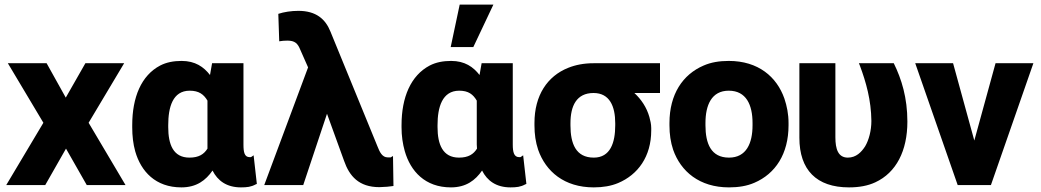

<svg xmlns="http://www.w3.org/2000/svg" viewBox="-20 -802 4511 832"><path d="M7 0H176L266 -158L356 0H524L364 -270L518 -528H350L265 -379L182 -528H14L168 -270Z M553 -250C553 -213 557 -178 566 -146C591 -59 654 10 766 10C832 10 872 -21 901 -63C923 -19 962 10 1024 10C1050 10 1068 8 1088 -3L1093 -5L1079 -129L1069 -122C1068 -121 1067 -121 1062 -121C1039 -121 1035 -143 1035 -176V-528H899L890 -477C863 -512 826 -538 767 -538C732 -538 701 -532 674 -518C592 -475 553 -380 553 -260ZM709 -251V-260C709 -337 728 -409 802 -409C842 -409 863 -393 879 -366V-158C864 -134 842 -119 801 -119C730 -119 709 -177 709 -251Z M1125 0H1294L1397 -309L1471 -105C1494 -39 1535 9 1624 9C1650 8 1667 7 1685 4L1683 -126L1673 -120H1660C1636 -120 1625 -144 1616 -167L1412 -665C1390 -720 1349 -755 1273 -755C1242 -755 1210 -750 1186 -742L1190 -623C1202 -625 1212 -626 1225 -626C1258 -626 1270 -614 1281 -587L1315 -510Z M1720 -250C1720 -213 1725 -179 1734 -147C1759 -60 1822 10 1934 10C2000 10 2040 -21 2069 -63C2091 -19 2130 10 2192 10C2218 10 2236 8 2256 -3L2261 -5L2247 -129L2237 -122C2236 -121 2235 -121 2230 -121C2207 -121 2202 -143 2202 -176V-528H2067L2058 -477C2031 -512 1994 -538 1935 -538C1900 -538 1869 -532 1842 -518C1760 -475 1720 -380 1720 -260ZM1876 -251V-260C1876 -337 1896 -409 1970 -409C2010 -409 2030 -393 2046 -366V-176C2046 -169 2047 -165 2047 -158C2032 -134 2010 -119 1969 -119C1898 -119 1876 -177 1876 -251ZM1933 -598H2031L2118 -782H1972Z M2296 -259C2296 -220 2301 -186 2312 -153C2345 -59 2425 10 2553 10C2593 10 2628 4 2659 -9C2744 -45 2802 -123 2802 -237V-247C2802 -264 2798 -280 2794 -295C2782 -337 2759 -371 2729 -399H2840V-528H2552C2511 -528 2474 -521 2442 -508C2352 -472 2296 -389 2296 -269ZM2452 -259V-268C2452 -343 2478 -399 2552 -399C2622 -399 2646 -341 2646 -268V-259C2646 -184 2625 -119 2553 -119C2475 -119 2452 -180 2452 -259Z M2881 -259C2881 -220 2886 -186 2897 -153C2930 -59 3011 10 3139 10C3180 10 3217 4 3249 -10C3340 -49 3397 -135 3397 -259V-269C3397 -308 3390 -342 3379 -375C3346 -469 3266 -538 3138 -538C3097 -538 3061 -532 3029 -518C2938 -479 2881 -393 2881 -269ZM3037 -259V-269C3037 -346 3063 -409 3138 -409C3214 -409 3241 -347 3241 -269V-259C3241 -181 3214 -119 3139 -119C3061 -119 3037 -180 3037 -259Z M3444 -205C3444 -66 3518 10 3659 10C3703 10 3741 3 3773 -12C3864 -54 3912 -149 3912 -275C3912 -378 3887 -459 3853 -528H3702L3706 -518C3733 -446 3755 -368 3756 -278C3756 -236 3745 -195 3729 -168C3713 -143 3690 -119 3654 -119C3612 -119 3600 -156 3600 -207V-528H3444Z M3946 -528 4130 0H4274L4458 -528H4294L4202 -193L4110 -528Z"/></svg>

Font: Asimov Pro
Style: Blk
Weight: 900
Designer: Google
Version: Version 2.000980; 2014